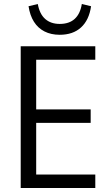

<svg xmlns="http://www.w3.org/2000/svg" viewBox="-20 -935 553 955"><path d="M83 0V-705H454V-638H160V-391H431V-324H160V-67H454V0ZM277 -762Q234 -762 201.5 -778.5Q169 -795 149 -826.5Q129 -858 122 -904L168 -915Q177 -865 205 -840.5Q233 -816 277 -816Q324 -816 351.5 -841Q379 -866 387 -915L433 -904Q423 -835 383 -798.5Q343 -762 277 -762Z"/></svg>

Font: Nunito Sans 10pt Condensed
Style: Regular
Weight: 400
Width: 3
Designer: Vernon Adams
Foundry: Vernon Adams
Version: Version 3.101;gftools[0.9.27]